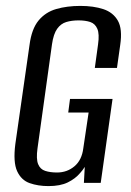

<svg xmlns="http://www.w3.org/2000/svg" viewBox="-20 -619 442 650"><path d="M144 11Q109 11 80.5 1Q52 -9 38 -39.5Q24 -70 32 -132L80 -467Q87 -521 110.5 -549.5Q134 -578 170.5 -588.5Q207 -599 252 -599Q297 -599 330 -588Q363 -577 379 -549Q395 -521 387 -467L376 -389H301L312 -469Q317 -504 309.5 -521.5Q302 -539 285.5 -544.5Q269 -550 246 -550Q223 -550 204.5 -544.5Q186 -539 173.5 -521.5Q161 -504 156 -469L107 -117Q102 -81 109 -63.5Q116 -46 133 -40.5Q150 -35 173 -35Q207 -35 232 -56Q257 -77 262 -117L280 -238H211L217 -284H361L321 0H264L267 -54Q263 -48 259 -42.5Q255 -37 251 -33Q235 -14 209.5 -1.5Q184 11 144 11Z"/></svg>

Font: Alumni Sans Medium
Style: Italic
Weight: 500
Italic angle: -8°
Designer: Robert E. Leuschke
Foundry: Robert E. Leuschke
Version: Version 1.016